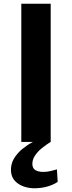

<svg xmlns="http://www.w3.org/2000/svg" viewBox="-20 -763 388 1032"><path d="M165.5 249Q134 249 105.8 238.8Q77.5 228.5 59.2 208.2Q41 188 39 157Q37 119.5 55 89.5Q73 59.5 101 37Q129 14.5 156.5 0H94.5V-743H252.5V0H252Q227.5 15 204.2 34Q181 53 167 75Q153 97 154 120.5Q155 142.5 170.8 151.8Q186.5 161 213.5 161Q233 161 252.8 156.2Q272.5 151.5 286 147.5L290 214.5Q270.5 228.5 238.2 238.5Q206 248.5 165.5 249Z"/></svg>

Font: Koeln Type Sans
Style: Bold
Weight: 700
Designer: Eben Sorkin
Foundry: Eben Sorkin
Version: Version 2.001